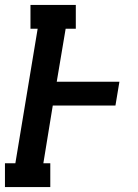

<svg xmlns="http://www.w3.org/2000/svg" viewBox="-39 -755 559 775"><path d="M-19 0V-96H23L113 -639H84V-735H267V-639H226L190 -425H443L427 -329H174L136 -96H164V0Z"/></svg>

Font: Iosevka Slab Oblique
Style: Bold
Weight: 700
Italic angle: -9°
Monospace: yes
Designer: Belleve Invis
Foundry: Belleve Invis
Version: Version 11.1.1; ttfautohint (v1.8.3)